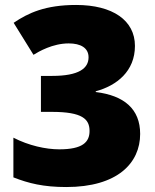

<svg xmlns="http://www.w3.org/2000/svg" viewBox="-20 -744 626 774"><path d="M524 -559C524 -662 434 -724 287 -724C163 -724 94 -692 35 -652L115 -523C136 -536 192 -569 257 -569C305 -569 337 -551 337 -513C337 -469 299 -438 190 -438H145V-293H189C312 -293 341 -264 341 -216C341 -171 313 -142 219 -142C165 -142 96 -157 34 -189V-29C95 -5 155 10 247 10C454 10 545 -87 545 -204C545 -305 480 -359 366 -373V-376C451 -399 524 -457 524 -559Z"/></svg>

Font: Noto Sans Lao Looped Black
Style: Regular
Weight: 900
Designer: Mark Frömberg, Ben Mitchell
Foundry: The Fontpad Ltd
Version: Version 1.002